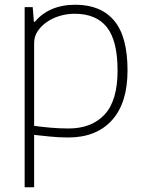

<svg xmlns="http://www.w3.org/2000/svg" viewBox="-20 -570 613 810"><path d="M84 -540H118L123 -478H127Q156 -513 199 -531.5Q242 -550 298 -550Q405 -550 461.5 -483Q518 -416 518 -273Q518 -135 452 -62.5Q386 10 268 10Q227 10 190 6Q153 2 124 -1V220H84ZM269 -28Q367 -28 421.5 -87Q476 -146 476 -272Q476 -398 431 -455Q386 -512 295 -512Q263 -512 232.5 -503Q202 -494 178 -477.5Q154 -461 139 -438.5Q124 -416 124 -389V-39Q153 -35 191 -31.5Q229 -28 269 -28Z"/></svg>

Font: Encode Sans Normal
Style: Thin
Weight: 100
Designer: Pablo Impallari, Andres Torresi
Foundry: Pablo Impallari, Andres Torresi
Version: Version 1.000; ttfautohint (v1.00) -l 8 -r 50 -G 200 -x 14 -